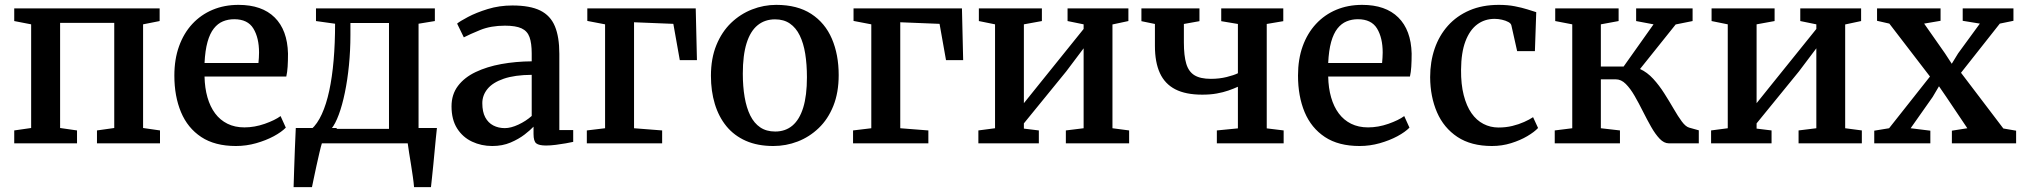

<svg xmlns="http://www.w3.org/2000/svg" viewBox="-20 -589 8314 789"><path d="M38.5 0V-53L108 -63V-489L38.5 -502.5V-554.5H636V-502.5L568 -489V-63L637.5 -53V0H378.5V-53L449.5 -63V-495H227V-63L296.5 -53V0Z M949.5 11Q863 11 807 -26Q751 -63 723.8 -128.2Q696.5 -193.5 696.5 -278.5Q696.5 -345.5 715.8 -399Q735 -452.5 770.2 -490.5Q805.5 -528.5 853.8 -548.8Q902 -569 960 -569Q1056.5 -569 1108.8 -517.2Q1161 -465.5 1163.5 -369Q1163.5 -338 1162 -315Q1160.5 -292 1156.5 -274.5H820.5Q821.5 -227.5 832.5 -189Q843.5 -150.5 864 -123Q884.5 -95.5 914.8 -80.5Q945 -65.5 984.5 -65.5Q1026 -65.5 1068 -80.2Q1110 -95 1133 -112L1154.5 -64.5Q1137 -46.5 1105 -29.2Q1073 -12 1032.5 -0.5Q992 11 949.5 11ZM820.5 -330H1042Q1043 -339.5 1043.8 -351.5Q1044.5 -363.5 1044.5 -373Q1044.5 -433.5 1021.2 -471.8Q998 -510 942.5 -510Q917.5 -510 896.2 -501.2Q875 -492.5 858.8 -472Q842.5 -451.5 832.8 -416.8Q823 -382 820.5 -330Z M1238.5 0V-58H1259.5Q1284 -79.5 1302.5 -120Q1321 -160.5 1333 -216.2Q1345 -272 1351 -341.5Q1357 -411 1357 -491.5L1278.5 -502.5V-554.5H1767V-502.5L1700 -491.5V0ZM1341.5 -59.5H1578.5V-494.5H1420V-445Q1420 -381.5 1414 -321Q1408 -260.5 1397.2 -208.5Q1386.5 -156.5 1372.2 -118Q1358 -79.5 1341.5 -59.5ZM1186.5 180Q1187.5 146.5 1188.8 106.2Q1190 66 1191.8 22.2Q1193.5 -21.5 1195.5 -63H1365.5L1304 -4.5Q1299 11 1292.8 37.8Q1286.5 64.5 1280.2 93.5Q1274 122.5 1269 146.2Q1264 170 1262 180ZM1681.5 180Q1680 161 1676.5 136.8Q1673 112.5 1669 87.2Q1665 62 1661.2 39Q1657.5 16 1655.5 0L1612.5 -63H1775.5Q1773.5 -45 1771 -20.2Q1768.5 4.5 1766 32Q1763.5 59.5 1760.8 86.8Q1758 114 1755.5 138.2Q1753 162.5 1751 180Z M2003 11Q1958 11 1919.8 -7Q1881.5 -25 1858.5 -61.2Q1835.5 -97.5 1835.5 -152Q1835.5 -201 1862 -236Q1888.5 -271 1934.8 -293Q1981 -315 2040.2 -325.8Q2099.5 -336.5 2165 -337V-369Q2165 -411.5 2156 -436.5Q2147 -461.5 2123.2 -472.5Q2099.5 -483.5 2055 -483.5Q1997 -483.5 1953.5 -465.8Q1910 -448 1886 -435.5L1858.5 -492Q1869.5 -501.5 1903 -519.2Q1936.5 -537 1984.2 -551.8Q2032 -566.5 2085.5 -566.5Q2158 -566.5 2200 -545.8Q2242 -525 2260.2 -481.2Q2278.5 -437.5 2278.5 -368V-54.5H2335.5V-6Q2324.5 -3.5 2305 0Q2285.5 3.5 2263.8 6.2Q2242 9 2224 9Q2195 9 2183.8 0.2Q2172.5 -8.5 2172.5 -38.5V-68.5Q2160 -55 2135.8 -36.2Q2111.5 -17.5 2078 -3.2Q2044.5 11 2003 11ZM2054.5 -62.5Q2079.5 -62.5 2110.5 -77Q2141.5 -91.5 2165 -112.5V-281.5Q2095 -281 2050 -265.5Q2005 -250 1983.5 -223.8Q1962 -197.5 1962 -165Q1962 -129.5 1974 -107Q1986 -84.5 2007 -73.5Q2028 -62.5 2054.5 -62.5Z M2391.5 0V-53L2466.5 -62V-489L2393.5 -503V-554.5H2839L2844 -342H2773.5L2747 -491L2585.5 -497.5V-62L2701 -53V0Z M2901.5 -277.5Q2901.5 -349 2923.8 -403.5Q2946 -458 2984.2 -494.8Q3022.5 -531.5 3070.5 -550.2Q3118.5 -569 3170 -569Q3256.5 -569 3313.5 -532Q3370.5 -495 3398.5 -429.8Q3426.5 -364.5 3426.5 -280.5Q3426.5 -208.5 3404.5 -153.8Q3382.5 -99 3344.2 -62.5Q3306 -26 3258 -7.5Q3210 11 3158 11Q3093.5 11 3045.2 -10.2Q2997 -31.5 2965.2 -70.2Q2933.5 -109 2917.5 -161.8Q2901.5 -214.5 2901.5 -277.5ZM3165.5 -48.5Q3207.5 -48.5 3236.5 -73Q3265.5 -97.5 3280.8 -147Q3296 -196.5 3296 -271.5Q3296 -324.5 3289 -368Q3282 -411.5 3266.5 -443.2Q3251 -475 3226 -492.2Q3201 -509.5 3165 -509.5Q3123 -509.5 3093.2 -485.2Q3063.5 -461 3048 -411.5Q3032.5 -362 3032.5 -286.5Q3032.5 -233.5 3040 -189.8Q3047.5 -146 3063.2 -114.2Q3079 -82.5 3104.2 -65.5Q3129.5 -48.5 3165.5 -48.5Z M3485.5 0V-53L3560.5 -62V-489L3487.5 -503V-554.5H3933L3938 -342H3867.5L3841 -491L3679.5 -497.5V-62L3795 -53V0Z M4000.5 0V-53L4069 -62V-489L4002.5 -502.5V-554.5H4261.5V-502.5L4187.5 -489V-165L4255 -249L4433 -470V-489L4367 -502.5V-554.5H4617V-502.5L4551.5 -488.5V-62L4620 -53V0H4360V-53L4433 -62V-390.5L4361.5 -295.5L4187.5 -82V-60.5L4249 -53V0Z M4980.5 0V-53L5067 -61.5V-232.5Q5049.5 -224.5 5028 -217Q5006.5 -209.5 4980.2 -204.8Q4954 -200 4920.5 -200Q4852.5 -200 4809.8 -222Q4767 -244 4746.5 -288.5Q4726 -333 4726 -400.5V-490.5L4670.5 -502V-554.5H4909V-502L4845 -490.5V-414.5Q4845 -360 4854.8 -327.2Q4864.5 -294.5 4888.5 -279.8Q4912.5 -265 4956 -265Q4990.5 -265 5020.8 -272.5Q5051 -280 5067 -288V-490.5L4998.5 -502V-554.5H5253.5V-502L5185.5 -490.5V-61.5L5255 -53V0Z M5567 11Q5480.5 11 5424.5 -26Q5368.5 -63 5341.2 -128.2Q5314 -193.5 5314 -278.5Q5314 -345.5 5333.2 -399Q5352.5 -452.5 5387.8 -490.5Q5423 -528.5 5471.2 -548.8Q5519.5 -569 5577.5 -569Q5674 -569 5726.2 -517.2Q5778.5 -465.5 5781 -369Q5781 -338 5779.5 -315Q5778 -292 5774 -274.5H5438Q5439 -227.5 5450 -189Q5461 -150.5 5481.5 -123Q5502 -95.5 5532.2 -80.5Q5562.5 -65.5 5602 -65.5Q5643.5 -65.5 5685.5 -80.2Q5727.5 -95 5750.5 -112L5772 -64.5Q5754.5 -46.5 5722.5 -29.2Q5690.5 -12 5650 -0.5Q5609.5 11 5567 11ZM5438 -330H5659.5Q5660.5 -339.5 5661.2 -351.5Q5662 -363.5 5662 -373Q5662 -433.5 5638.8 -471.8Q5615.5 -510 5560 -510Q5535 -510 5513.8 -501.2Q5492.5 -492.5 5476.2 -472Q5460 -451.5 5450.2 -416.8Q5440.5 -382 5438 -330Z M6111 11Q6025.5 11 5969.2 -26.2Q5913 -63.5 5885.2 -127.5Q5857.5 -191.5 5857 -272Q5857 -335 5875.5 -389Q5894 -443 5930.2 -483.5Q5966.5 -524 6019 -546.5Q6071.5 -569 6139 -569Q6176 -569 6205.2 -563.2Q6234.5 -557.5 6256.5 -550.5Q6278.5 -543.5 6293 -539L6287.5 -379H6214.5L6191 -484Q6189.5 -492.5 6178.5 -498.5Q6167.5 -504.5 6152.2 -508Q6137 -511.5 6122 -511.5Q6081 -511.5 6050.2 -488.5Q6019.5 -465.5 6002 -419.2Q5984.5 -373 5984 -302Q5983.5 -242.5 5995 -197.8Q6006.5 -153 6027 -123.8Q6047.5 -94.5 6076 -79.8Q6104.5 -65 6138 -65Q6168.5 -65 6195 -71.5Q6221.5 -78 6243.2 -87.8Q6265 -97.5 6280 -107.5L6300.5 -63Q6285 -46.5 6256.2 -29.5Q6227.5 -12.5 6190 -0.8Q6152.5 11 6111 11Z M6369 0V-53L6441 -62V-489L6371 -502.5V-554.5H6631.5V-502.5L6558.5 -489V-315.5H6652L6775 -489L6703.5 -502.5V-554.5H6935.5V-502.5L6866 -488.5L6719.5 -305.5Q6749 -292 6773.8 -265Q6798.5 -238 6819.2 -205.2Q6840 -172.5 6857.8 -141.8Q6875.5 -111 6891.2 -89.8Q6907 -68.5 6921.5 -64.5L6961 -53.5V0H6838Q6818 0 6800 -19Q6782 -38 6765 -68Q6748 -98 6731.2 -131.5Q6714.5 -165 6697.2 -195Q6680 -225 6661 -244Q6642 -263 6620 -263H6558.5V-62L6637 -53V0Z M7011.5 0V-53L7080 -62V-489L7013.5 -502.5V-554.5H7272.5V-502.5L7198.5 -489V-165L7266 -249L7444 -470V-489L7378 -502.5V-554.5H7628V-502.5L7562.5 -488.5V-62L7631 -53V0H7371V-53L7444 -62V-390.5L7372.5 -295.5L7198.5 -82V-60.5L7260 -53V0Z M7743 -62 7911 -274.5 7744 -492 7693.5 -503.5V-554.5H7954.5V-503.5L7887 -492L7972.5 -370L8000.5 -327L8026.5 -369.5L8116 -492L8045.5 -503.5V-554.5H8254V-503.5L8198 -492L8038.5 -290L8212.5 -61L8265 -52V0H8001V-52L8064.5 -62L7978.5 -190L7948 -234.5L7922 -190.5L7831.5 -62L7912.5 -52V0H7682V-52Z"/></svg>

Font: Merriweather 20pt SemiBold
Style: Regular
Weight: 600
Version: Version 2.100